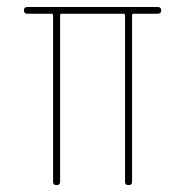

<svg xmlns="http://www.w3.org/2000/svg" viewBox="-20 -540 540 560"><path d="M59.6 -500Q49.8 -500 49.8 -509.8Q49.8 -519.5 59.6 -519.5H440.4Q450.2 -519.5 450.2 -509.8Q450.2 -500 440.4 -500H370.1Q365.2 -500 365.2 -495.1V-9.8Q365.2 0 355 0Q344.7 0 344.7 -9.8V-495.1Q344.7 -500 339.8 -500H160.2Q155.3 -500 155.3 -495.1V-9.8Q155.3 0 145 0Q134.8 0 134.8 -9.8V-495.1Q134.8 -500 129.9 -500Z"/></svg>

Font: Rounded Mgen+ 1mn thin
Style: Regular
Weight: 100
Designer: [Source Han Sans]
Ryoko NISHIZUKA  (kana & ideographs); Paul D. Hunt (Latin, Greek & Cyrillic); Wenlong ZHANG  (bopomofo
Version: Version 1.059.20150602